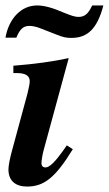

<svg xmlns="http://www.w3.org/2000/svg" viewBox="-29 -675 399 704"><path d="M309 -655C294 -623 281 -613 258 -613C246 -613 231 -618 204 -629C163 -647 132 -655 107 -655C50 -655 4 -609 -9 -537H31C44 -569 57 -580 79 -580C90 -580 104 -577 117 -572L176 -549C203 -538 214 -536 233 -536C293 -536 328 -571 350 -655ZM216 -142 202 -122C175 -84 153 -61 138 -61C130 -61 123 -65 123 -77C123 -86 127 -111 132 -128L223 -462C169 -450 98 -440 20 -434V-407H34C64 -407 80 -397 80 -378C80 -370 78 -357 72 -333L17 -130C7 -94 2 -68 2 -54C2 -11 29 9 70 9C130 9 172 -20 238 -128Z"/></svg>

Font: XITS
Style: Bold Italic
Weight: 700
Italic angle: -16.33°
Designer: MicroPress Inc., with final additions and corrections provided by Coen Hoffman, Elsevier (retired)
Version: Version 1.302